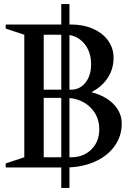

<svg xmlns="http://www.w3.org/2000/svg" viewBox="-20 -820 640 940"><path d="M8 -20 99 -50V-650L8 -680V-700H328Q388 -700 435.5 -679Q483 -658 509.5 -621Q536 -584 536 -537Q536 -482 507 -438Q478 -394 427 -369Q496 -351 536 -310Q576 -269 576 -215Q576 -153 540.5 -104Q505 -55 442 -27.5Q379 0 298 0H8ZM466 -187Q466 -254 419 -297.5Q372 -341 298 -341H194V-50H328Q389 -50 427.5 -88.5Q466 -127 466 -187ZM280 -800H320V100H280ZM426 -505Q426 -569 390 -609.5Q354 -650 298 -650H194V-381H328Q371 -381 398.5 -415.5Q426 -450 426 -505Z"/></svg>

Font: Wittgenstein
Style: Regular
Weight: 400
Designer: Jörg Drees
Foundry: Jörg Drees
Version: Version 1.003;Glyphs 3.1.2 (3151)